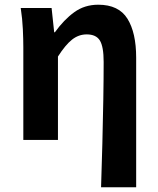

<svg xmlns="http://www.w3.org/2000/svg" viewBox="-20 -594 671 815"><path d="M409 201Q412 112 414.5 15.5Q417 -81 418.5 -171.5Q420 -262 420 -331Q420 -396 404 -422Q388 -448 348 -448Q314 -448 286 -426Q258 -404 226 -354V0H79V-393Q79 -426 77 -470Q75 -514 68 -560H199L210 -457H213Q251 -510 295 -542Q339 -574 397 -574Q484 -574 521 -514.5Q558 -455 558 -349V201Z"/></svg>

Font: Source Han Sans TC
Style: Bold
Weight: 700
Designer: Ryoko NISHIZUKA Ë•øÂ°öÊ∂ºÂ≠ê (kana, bopomofo & ideographs); Paul D. Hunt (Latin, Greek & Cyrillic); Sandoll Communicatio
Foundry: Adobe
Version: Version 2.004;hotconv 1.0.118;makeotfexe 2.5.65603